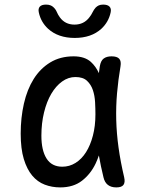

<svg xmlns="http://www.w3.org/2000/svg" viewBox="-20 -805 640 835"><path d="M242 10Q206 10 174.5 -2Q143 -14 120 -41.5Q97 -69 83.5 -113.5Q70 -158 70 -224Q70 -293 84 -354.5Q98 -416 126.5 -461.5Q155 -507 198.5 -533.5Q242 -560 300 -560Q348 -560 375 -536Q397 -516 410 -487Q412 -502 414 -516Q418 -541 431 -550.5Q444 -560 465 -560Q489 -560 498.5 -549.5Q508 -539 504 -516Q494 -457 489 -399.5Q484 -342 485.5 -283.5Q487 -225 495.5 -163.5Q504 -102 520 -34Q525 -12 517 -1Q509 10 486 10Q463 10 449 -1Q435 -12 430 -34Q418 -83 410 -129Q404 -111 396 -94Q374 -48 336.5 -19Q299 10 242 10ZM251 -80Q282 -80 308.5 -96.5Q335 -113 354 -143Q373 -173 384 -215Q395 -257 395 -308Q395 -332 393.5 -360.5Q392 -389 384 -413Q376 -437 358.5 -453.5Q341 -470 308 -470Q277 -470 250 -450.5Q223 -431 203 -397Q183 -363 171.5 -316Q160 -269 160 -215Q160 -151 182.5 -115.5Q205 -80 251 -80ZM149 -750Q145 -767 153 -776Q161 -785 180 -785Q191 -785 199 -782Q207 -779 212 -774Q222 -765 227 -753Q232 -741 240 -730Q263 -698 304 -698Q345 -698 369 -730Q377 -740 382.5 -751.5Q388 -763 396 -772Q402 -778 409.5 -781.5Q417 -785 429 -785Q448 -785 456.5 -776Q465 -767 461 -750Q452 -709 421 -680Q377 -640 305 -640Q233 -640 189 -680Q158 -709 149 -750Z"/></svg>

Font: Maple Mono NF
Style: Regular
Weight: 400
Monospace: yes
Designer: subframe7536
Version: Version 7.000